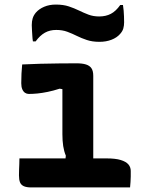

<svg xmlns="http://www.w3.org/2000/svg" viewBox="-20 -820 640 840"><path d="M264 -101 268 -139Q260 -158 256.5 -181Q253 -204 253 -233Q253 -253 253 -272.5Q253 -292 253 -312Q253 -332 253 -351.5Q253 -371 253 -391Q253 -411 253 -430L241 -432Q213 -423 188.5 -418Q164 -413 144 -411Q124 -409 106 -409Q97 -409 89.5 -414Q82 -419 77.5 -429.5Q73 -440 73 -456Q73 -477 74 -498Q75 -519 77 -538Q114 -540 155.5 -541Q197 -542 238 -542.5Q279 -543 315 -543Q340 -543 356 -538Q372 -533 380 -521.5Q388 -510 388 -488Q388 -447 388 -406.5Q388 -366 388 -325.5Q388 -285 388 -245.5Q388 -206 388 -167.5Q388 -129 388 -92ZM65 -127H446Q485 -127 508 -120Q531 -113 541.5 -101Q552 -89 552 -72Q552 -60 552 -48Q552 -36 551 -24Q550 -12 549 0H117Q96 0 84 -5.5Q72 -11 67.5 -22.5Q63 -34 63 -53Q63 -67 63.5 -79Q64 -91 64.5 -102.5Q65 -114 65 -127ZM414 -748Q443 -748 465 -759.5Q487 -771 506 -798H518Q520 -786 521 -773.5Q522 -761 522.5 -748Q523 -735 523 -722Q523 -708 519.5 -695.5Q516 -683 505 -671Q491 -655 467.5 -646Q444 -637 415 -637Q384 -637 360 -645Q336 -653 316 -663Q296 -673 274.5 -681Q253 -689 226 -689Q198 -689 176.5 -677Q155 -665 136 -639H124Q122 -651 121.5 -662.5Q121 -674 120 -686Q119 -698 119 -710Q119 -727 123 -740Q127 -753 137 -765Q151 -781 173.5 -790.5Q196 -800 224 -800Q257 -800 281 -792Q305 -784 325.5 -774Q346 -764 367 -756Q388 -748 414 -748Z"/></svg>

Font: Rec Mono Semicasual
Style: Bold
Weight: 700
Version: Version 1.085; ttfautohint (v1.8.4.7-5d5b)